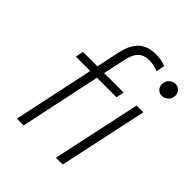

<svg xmlns="http://www.w3.org/2000/svg" viewBox="-205 -860 983 983"><g transform="rotate(45 286.5 -368.5)"><path d="M82 0 175 -438H71L80 -481H184L211 -607Q225 -674 259.5 -705.5Q294 -737 352 -737Q372 -737 390 -734Q408 -731 425 -724L416 -677Q384 -691 352 -691Q311 -691 290 -670Q269 -649 259 -603L233 -481H374L365 -438H224L131 0ZM523 -607Q506 -607 494 -619.5Q482 -632 482 -650Q482 -664 488.5 -675.5Q495 -687 506.5 -693.5Q518 -700 532 -700Q549 -700 561 -687.5Q573 -675 573 -657Q573 -636 558.5 -621.5Q544 -607 523 -607ZM365 0 468 -481H517L414 0Z"/></g></svg>

Font: Red Hat Text VF
Style: Italic
Weight: 300
Italic angle: -12°
Designer: Pentagram, MCKL
Foundry: Pentagram, MCKL
Version: Version 1.023